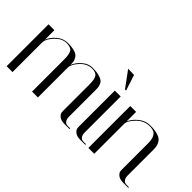

<svg xmlns="http://www.w3.org/2000/svg" viewBox="-59 -1165 1620 1620"><g transform="rotate(45 750.5 -355.0)"><path d="M643 -385Q643 -446 627 -471Q611 -496 566 -496Q506 -496 459.5 -446Q413 -396 413 -356V0H343V-385Q343 -446 327 -471Q311 -496 259 -496Q207 -496 160.5 -448Q114 -400 110 -359V0H40V-500H110V-387Q126 -430 169 -467Q212 -504 265 -504Q318 -504 349.5 -494.5Q381 -485 394 -465Q407 -445 410 -430Q413 -415 413 -388Q429 -431 471 -467.5Q513 -504 561 -504Q609 -504 638 -496Q667 -488 681.5 -478Q696 -468 703.5 -449Q711 -430 712 -418Q713 -406 713 -384V-71Q713 -42 724.5 -26.5Q736 -11 748 -10L759 -8H790V0H729Q688 0 666.5 -18Q645 -36 644 -54L643 -71Z M917 0Q876 0 854.5 -18Q833 -36 832 -54L831 -71V-500H901V-71Q901 -42 912.5 -26.5Q924 -11 936 -10L947 -8H978V0ZM780 -710 852 -708 898 -567H885Z M1430 0Q1389 0 1367.5 -18Q1346 -36 1345 -54L1344 -71V-385Q1344 -464 1303 -486Q1282 -496 1251 -496Q1187 -496 1136 -445.5Q1085 -395 1085 -355V0H1015V-500H1085V-386Q1102 -429 1148 -466.5Q1194 -504 1249 -504Q1304 -504 1338.5 -493.5Q1373 -483 1389 -464Q1414 -433 1414 -384V-71Q1414 -42 1425.5 -26.5Q1437 -11 1449 -10L1460 -8H1491V0Z"/></g></svg>

Font: Italiana
Style: Regular
Weight: 400
Designer: Santiago Orozco
Foundry: Santiago Orozco
Version: Version 001.001